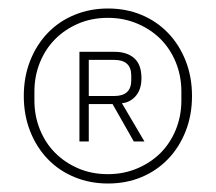

<svg xmlns="http://www.w3.org/2000/svg" viewBox="-20 -730 508 452"><path d="M234 -298Q192 -298 155.5 -313Q119 -328 92.5 -355.5Q66 -383 51 -421Q36 -459 36 -504Q36 -549 51 -587Q66 -625 92.5 -652.5Q119 -680 155.5 -695Q192 -710 234 -710Q277 -710 313 -695Q349 -680 375.5 -652.5Q402 -625 417 -587Q432 -549 432 -504Q432 -459 417 -421Q402 -383 375.5 -355.5Q349 -328 313 -313Q277 -298 234 -298ZM234 -320Q271 -320 303 -333.5Q335 -347 358 -370Q381 -393 394 -425Q407 -457 407 -494V-514Q407 -551 394 -583Q381 -615 358 -638Q335 -661 303 -674.5Q271 -688 234 -688Q196 -688 164.5 -674.5Q133 -661 110 -638Q87 -615 74 -583Q61 -551 61 -514V-494Q61 -457 74 -425Q87 -393 110 -370Q133 -347 164.5 -333.5Q196 -320 234 -320ZM189 -397H167V-608H250Q279 -608 296 -593Q313 -578 313 -546Q313 -520 300 -504.5Q287 -489 267 -487L320 -397H295L245 -485H189ZM249 -504Q289 -504 289 -541V-552Q289 -589 249 -589H189V-504Z"/></svg>

Font: IBM Plex Sans Arabic ExtraLight
Style: Regular
Weight: 200
Designer: Mike Abbink, Paul van der Laan, Pieter van Rosmalen, Wael Morcos, Khajak Apelian
Foundry: Bold Monday
Version: Version 1.1